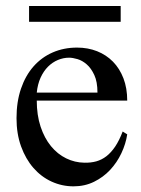

<svg xmlns="http://www.w3.org/2000/svg" viewBox="-20 -624 484 658"><path d="M416 -163.6Q411.1 -130.9 396 -98.9Q380.9 -66.9 357.4 -41.7Q334 -16.6 302.2 -1Q270.5 14.6 231.9 14.6Q192.4 14.6 156.7 -1.7Q121.1 -18.1 94.5 -48.6Q67.9 -79.1 52.2 -122.3Q36.6 -165.5 36.6 -218.8Q36.6 -275.4 52 -320.3Q67.4 -365.2 95 -396.5Q122.6 -427.7 160.6 -444.3Q198.7 -460.9 244.1 -460.9Q281.2 -460.9 312.7 -448.5Q344.2 -436 367.2 -412.6Q390.1 -389.2 403.1 -355.5Q416 -321.8 416 -279.3H106Q106 -229.5 119.1 -189.9Q132.3 -150.4 154.8 -123Q177.2 -95.7 206.8 -81.3Q236.3 -66.9 269 -66.4Q291 -65.9 309.8 -71Q328.6 -76.2 344.7 -88.6Q360.8 -101.1 374.8 -121.8Q388.7 -142.6 400.4 -173.3ZM314 -306.6Q314 -343.8 303.2 -366.9Q292.5 -390.1 277.3 -403.3Q262.2 -416.5 245.6 -421.4Q229 -426.3 216.8 -426.3Q197.3 -426.3 178.5 -418.5Q159.7 -410.6 144.5 -395.5Q129.4 -380.4 119.1 -357.9Q108.9 -335.4 106 -306.6ZM79.6 -549.3V-603.5H393.6V-549.3Z"/></svg>

Font: Doulos SIL Afr
Style: Regular
Weight: 400
Designer: Walt Agee, Victor Gaultney, Peter Martin, Debbi Hosken, Becca Hirsbrunner
Foundry: SIL International
Version: Version 5.000